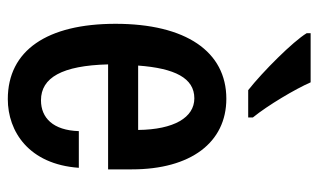

<svg xmlns="http://www.w3.org/2000/svg" viewBox="-182 -624 816 492"><g transform="rotate(90 226.0 -378.0)"><path d="M211 -606H281V-618C250 -656 208 -727 191 -766H65V-756C86 -721 164 -643 211 -606ZM414 -308C414 -459 345 -550 233 -550C112 -550 41 -446 41 -266C41 -91 109 10 234 10C317 10 401 -44 410 -172H316C314 -106 282 -75 237 -75C179 -75 148 -129 145 -247H414ZM148 -324C155 -418 180 -468 232 -468C281 -468 312 -416 313 -324Z"/></g></svg>

Font: Kathrein 67 Medium Condensed
Style: Regular
Weight: 500
Width: 3
Designer: Lazydogs Typefoundry, based on Open Sans by Ascender Corporation
Foundry: Lazydogs Typefoundry
Version: Version 1.003;PS 001.003;hotconv 1.0.88;makeotf.lib2.5.64775